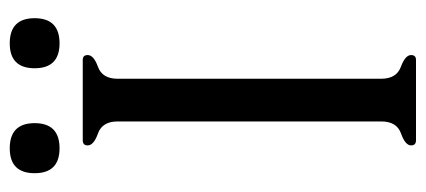

<svg xmlns="http://www.w3.org/2000/svg" viewBox="-254 -598 852 384"><g transform="rotate(-90 172.0 -406.0)"><path d="M206.5 -596.7V-69.8Q206.5 -39.1 230.2 -30.3Q253.9 -21.5 253.9 -9.8Q253.9 0 244.1 0H83.5Q73.2 0 73.2 -9.8Q73.2 -21.5 97.2 -30Q121.1 -38.6 121.1 -69.3V-596.7Q121.1 -627.4 97.2 -636Q73.2 -644.5 73.2 -656.7Q73.2 -666.5 83.5 -666.5H244.1Q253.9 -666.5 253.9 -656.7Q253.9 -644.5 230.2 -636Q206.5 -627.4 206.5 -596.7ZM277.3 -812.5Q327.6 -812.5 327.6 -762.7Q327.6 -712.9 277.3 -712.9Q227.5 -712.9 227.5 -762.7Q227.5 -812.5 277.3 -812.5ZM67.4 -812.5Q117.7 -812.5 117.7 -762.7Q117.7 -712.9 67.4 -712.9Q17.6 -712.9 17.6 -762.7Q17.6 -812.5 67.4 -812.5Z"/></g></svg>

Font: Caudex
Style: Regular
Weight: 400
Version: Version 1.01